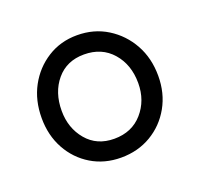

<svg xmlns="http://www.w3.org/2000/svg" viewBox="-69 -786 488 469"><g transform="rotate(-20 174.5 -551.0)"><path d="M326 -549Q326 -504 306 -468.5Q286 -433 251.5 -412.5Q217 -392 173 -392Q130 -392 96 -412.5Q62 -433 42.5 -468.5Q23 -504 23 -549Q23 -595 42.5 -631Q62 -667 96 -688.5Q130 -710 173 -710Q217 -710 251.5 -688.5Q286 -667 306 -631Q326 -595 326 -549ZM274 -549Q274 -597 246.5 -628.5Q219 -660 173 -660Q128 -660 101.5 -628.5Q75 -597 75 -549Q75 -504 101.5 -472.5Q128 -441 173 -441Q219 -441 246.5 -472.5Q274 -504 274 -549Z"/></g></svg>

Font: Quicksand Light
Style: Regular
Weight: 400
Version: Version 3.004